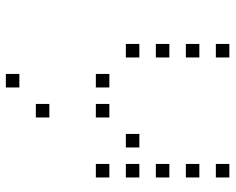

<svg xmlns="http://www.w3.org/2000/svg" viewBox="-92 -720 785 640"><g transform="rotate(-90 300.0 -400.5)"><path d="M329 -773Q328 -773 328 -773Q328 -773 328 -772V-729Q328 -728 328 -728Q328 -728 329 -728H372Q373 -728 373 -728Q373 -728 373 -729V-772Q373 -773 373 -773Q373 -773 372 -773ZM229 -673Q228 -673 228 -673Q228 -673 228 -672V-629Q228 -628 228 -628Q228 -628 229 -628H272Q273 -628 273 -628Q273 -628 273 -629V-672Q273 -673 273 -673Q273 -673 272 -673ZM29 -473Q28 -473 28 -473Q28 -473 28 -472V-429Q28 -428 28 -428Q28 -428 29 -428H72Q73 -428 73 -428Q73 -428 73 -429V-472Q73 -473 73 -473Q73 -473 72 -473ZM229 -473Q228 -473 228 -473Q228 -473 228 -472V-429Q228 -428 228 -428Q228 -428 229 -428H272Q273 -428 273 -428Q273 -428 273 -429V-472Q273 -473 273 -473Q273 -473 272 -473ZM329 -473Q328 -473 328 -473Q328 -473 328 -472V-429Q328 -428 328 -428Q328 -428 329 -428H372Q373 -428 373 -428Q373 -428 373 -429V-472Q373 -473 373 -473Q373 -473 372 -473ZM29 -373Q28 -373 28 -373Q28 -373 28 -372V-329Q28 -328 28 -328Q28 -328 29 -328H72Q73 -328 73 -328Q73 -328 73 -329V-372Q73 -373 73 -373Q73 -373 72 -373ZM129 -373Q128 -373 128 -373Q128 -373 128 -372V-329Q128 -328 128 -328Q128 -328 129 -328H172Q173 -328 173 -328Q173 -328 173 -329V-372Q173 -373 173 -373Q173 -373 172 -373ZM429 -373Q428 -373 428 -373Q428 -373 428 -372V-329Q428 -328 428 -328Q428 -328 429 -328H472Q473 -328 473 -328Q473 -328 473 -329V-372Q473 -373 473 -373Q473 -373 472 -373ZM29 -273Q28 -273 28 -273Q28 -273 28 -272V-229Q28 -228 28 -228Q28 -228 29 -228H72Q73 -228 73 -228Q73 -228 73 -229V-272Q73 -273 73 -273Q73 -273 72 -273ZM429 -273Q428 -273 428 -273Q428 -273 428 -272V-229Q428 -228 428 -228Q428 -228 429 -228H472Q473 -228 473 -228Q473 -228 473 -229V-272Q473 -273 473 -273Q473 -273 472 -273ZM29 -173Q28 -173 28 -173Q28 -173 28 -172V-129Q28 -128 28 -128Q28 -128 29 -128H72Q73 -128 73 -128Q73 -128 73 -129V-172Q73 -173 73 -173Q73 -173 72 -173ZM429 -173Q428 -173 428 -173Q428 -173 428 -172V-129Q428 -128 428 -128Q428 -128 429 -128H472Q473 -128 473 -128Q473 -128 473 -129V-172Q473 -173 473 -173Q473 -173 472 -173ZM29 -73Q28 -73 28 -73Q28 -73 28 -72V-29Q28 -28 28 -28Q28 -28 29 -28H72Q73 -28 73 -28Q73 -28 73 -29V-72Q73 -73 73 -73Q73 -73 72 -73ZM429 -73Q428 -73 428 -73Q428 -73 428 -72V-29Q428 -28 428 -28Q428 -28 429 -28H472Q473 -28 473 -28Q473 -28 473 -29V-72Q473 -73 473 -73Q473 -73 472 -73Z"/></g></svg>

Font: Doto Light
Style: Regular
Weight: 300
Monospace: yes
Version: Version 1.000